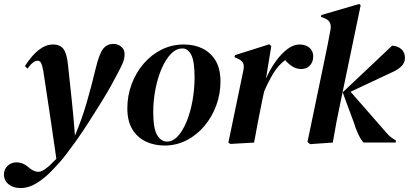

<svg xmlns="http://www.w3.org/2000/svg" viewBox="-83 -721 2068 971"><path d="M20 230Q-16 230 -39.5 211Q-63 192 -63 161Q-63 135 -44.5 117.5Q-26 100 1 100Q33 100 60 124Q81 143 101.5 147Q122 151 144 135Q158 125 170.5 113.5Q183 102 196 88Q199 85 202 82Q187 -25 172 -124Q157 -223 141 -329Q136 -367 131 -385Q126 -403 120.5 -408.5Q115 -414 107 -414Q97 -414 84.5 -405Q72 -396 56 -374L43 -387Q113 -496 185 -496Q223 -496 239.5 -471Q256 -446 261 -391Q271 -298 280 -213.5Q289 -129 296 -35Q331 -118 355 -200.5Q379 -283 402 -379Q419 -449 438.5 -474Q458 -499 491 -499Q513 -499 530 -485Q547 -471 547 -448Q547 -423 537.5 -401.5Q528 -380 511 -348Q495 -317 476 -283Q457 -249 431 -207Q403 -163 371.5 -112.5Q340 -62 298 -3Q275 28 249.5 62Q224 96 186 135Q146 178 104.5 204Q63 230 20 230Z M749 15Q697 15 654 -5.5Q611 -26 586 -67.5Q561 -109 561 -173Q561 -237 582.5 -295Q604 -353 643 -398.5Q682 -444 734 -470Q786 -496 847 -496Q900 -496 941.5 -475.5Q983 -455 1007.5 -414Q1032 -373 1032 -309Q1032 -246 1010.5 -187.5Q989 -129 950.5 -83.5Q912 -38 860.5 -11.5Q809 15 749 15ZM761 -5Q792 -5 817.5 -33.5Q843 -62 862 -109.5Q881 -157 891 -214.5Q901 -272 901 -329Q901 -412 884 -444Q867 -476 840 -476Q808 -476 781 -448Q754 -420 734 -373Q714 -326 703 -269Q692 -212 692 -155Q692 -70 712 -37.5Q732 -5 761 -5Z M1082 7 1072 0 1148 -366Q1153 -392 1145 -404.5Q1137 -417 1118 -425L1103 -432L1105 -442L1279 -497L1289 -488L1262 -323Q1283 -371 1311 -410Q1339 -449 1370 -472.5Q1401 -496 1432 -496Q1463 -496 1482 -479.5Q1501 -463 1501 -436Q1501 -408 1484.5 -390Q1468 -372 1440 -372Q1418 -372 1398 -383.5Q1378 -395 1359 -417Q1324 -391 1299 -349.5Q1274 -308 1253 -259L1243 -213Q1232 -160 1222 -107Q1212 -54 1202 0Z M1485 8 1472 -3 1562 -436Q1569 -471 1576 -505Q1583 -539 1589 -574Q1595 -616 1557 -629L1540 -636L1542 -645L1734 -701L1741 -694L1641 -214Q1628 -153 1618.5 -103.5Q1609 -54 1600 0ZM1756 0Q1742 -14 1728.5 -43Q1715 -72 1707 -100L1650 -254L1900 -490Q1927 -489 1946 -473Q1965 -457 1965 -428Q1965 -402 1944.5 -383.5Q1924 -365 1890 -351L1690 -257L1870 -51Q1880 -39 1889.5 -31Q1899 -23 1912 -15L1920 -10L1918 0Z"/></svg>

Font: DM Serif Display
Style: Italic
Weight: 400
Italic angle: -12°
Designer: Colophon Foundry, Frank Grießhammer
Foundry: Colophon Foundry
Version: Version 5.100; ttfautohint (v1.8.2)